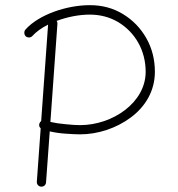

<svg xmlns="http://www.w3.org/2000/svg" viewBox="-20 -695 679 733"><path d="M78.1 -556.6C85.4 -550.3 97.2 -550.3 103.5 -557.6C117.7 -573.2 137.7 -587.9 163.6 -601.1L137.2 -232.9C134.3 -230.5 132.3 -228 130.9 -224.6C127.9 -217.3 129.4 -210.4 135.3 -205.1L120.6 -1C120.1 8.8 127 17.1 137.2 17.6C147 18.1 155.3 11.2 155.8 1L169.9 -193.4C189 -189 209.5 -186 231.4 -184.6C253.4 -183.1 271.5 -182.1 285.6 -182.1C353.5 -182.1 423.8 -205.1 479.5 -246.6C535.2 -288.1 571.3 -348.1 571.3 -420.9C571.3 -467.8 560.5 -510.7 538.6 -549.3C516.6 -587.9 487.3 -618.2 449.7 -641.1C412.1 -664.1 370.1 -675.3 322.8 -675.3C234.4 -675.3 127.9 -639.2 77.1 -582C70.8 -574.7 71.8 -563 78.1 -556.6ZM199.2 -604C199.7 -608.4 198.7 -611.8 196.3 -615.2C236.8 -630.4 281.7 -639.2 322.8 -639.2C363.3 -639.2 399.4 -629.4 431.6 -610.4C496.1 -571.3 536.1 -502.4 536.1 -420.9C536.1 -303.2 409.7 -217.3 285.6 -217.3C272.5 -217.3 254.4 -218.3 231.4 -220.7C208.5 -222.7 189 -225.6 172.4 -229.5Z"/></svg>

Font: Mikhak ExtraLight
Style: Regular
Weight: 200
Designer: Amin Abedi
Version: Version 3.2